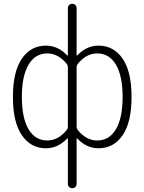

<svg xmlns="http://www.w3.org/2000/svg" viewBox="-20 -770 760 1010"><path d="M229 -489Q165 -489 130 -429.5Q95 -370 95 -260Q95 -150 130 -90.5Q165 -31 229 -31Q286 -31 331 -86Q337 -94 337 -102V-418Q337 -426 331 -434Q286 -489 229 -489ZM383 -418V-102Q383 -94 389 -86Q434 -31 491 -31Q555 -31 590 -90.5Q625 -150 625 -260Q625 -370 590 -429.5Q555 -489 491 -489Q434 -489 389 -434Q383 -426 383 -418ZM222 10Q142 10 95 -58.5Q48 -127 48 -260Q48 -393 95 -461.5Q142 -530 222 -530Q285 -530 334 -478H336H337V-727Q337 -737 343.5 -743.5Q350 -750 360 -750Q370 -750 376.5 -743.5Q383 -737 383 -727V-478H384H386Q435 -530 498 -530Q578 -530 625 -461.5Q672 -393 672 -260Q672 -127 625 -58.5Q578 10 498 10Q435 10 386 -42H384H383V197Q383 207 376.5 213.5Q370 220 360 220Q350 220 343.5 213.5Q337 207 337 197V-42H336H334Q285 10 222 10Z"/></svg>

Font: Rounded Mplus 1c Light
Style: Regular
Weight: 300
Version: Version 1.059.20150529